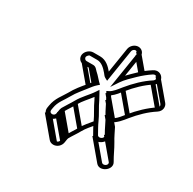

<svg xmlns="http://www.w3.org/2000/svg" viewBox="-104 -616 637 635"><g transform="rotate(30 214.5 -299.0)"><path d="M254.2 -509.5C240 -509.5 227.3 -497.4 225.2 -484L210.1 -389.2C199.5 -401.7 183.9 -418.5 160.3 -418.5H134.3C120.7 -418.5 106.9 -406.6 104.7 -393C102.6 -379.4 112.6 -367.5 126.2 -367.5H152.1C153.2 -367.1 158.3 -362.2 163.2 -358C170.1 -352.1 176.1 -343.7 184.3 -335.2C179.8 -330.2 175 -324.1 170.2 -318.2C155.8 -301.6 139.9 -282.4 128.3 -260.7C118 -242.3 99.9 -223.3 95.1 -193L93.6 -184C91.4 -169.5 101.4 -158.5 115.6 -158.5C130 -158.5 142.4 -169.9 144.6 -184L146.1 -193C146.7 -197 147.1 -199.9 148.1 -201.7C154.5 -213.6 165.7 -229 173.5 -243.3C182.9 -260.4 197.1 -274.4 211.2 -293C213.1 -289.5 214.9 -286.1 216.5 -283C225.3 -263 241.3 -239.6 248.7 -222.2C254.6 -208.5 264.5 -192 271.3 -179.6C286.1 -153.1 333.7 -183.7 317.1 -209.6C305.5 -229.2 299.2 -246.5 286.3 -267.6C279.1 -279.5 270 -298.4 263.5 -311.2L256 -325C268.6 -334.1 278.7 -347.9 287.6 -358.9C308.6 -384.8 333.1 -409 359.8 -425.9C391 -444.7 362.8 -484.7 334.3 -466C318.6 -455.7 304.3 -445.4 289.3 -429.8C281.6 -422.4 272.7 -414 263.5 -404.2L276.2 -484C278.4 -497.9 268 -509.5 254.2 -509.5ZM131.9 -403.5H157.9C174.4 -403.5 187.6 -390.7 198.5 -377.8C202.3 -373.3 205.3 -368.1 210.5 -365.3L220.5 -360L240.2 -484C241 -489.6 246.6 -494.5 251.8 -494.5C257.1 -494.5 262 -489.3 261.2 -484L239.5 -347.3L258.2 -375.6C267.6 -389.9 285.7 -407.2 299.1 -420C312.6 -432.9 325.7 -443.6 341.4 -454C352.7 -461.5 364.8 -446.4 352.7 -437.9C324.5 -420 298.1 -393.9 276.3 -367.1C265.1 -353.2 255.1 -339.5 243.2 -333.6L235.2 -329.6L249.8 -302.8C256.2 -290.9 265.3 -271 273 -258.4C285.1 -238.7 291.5 -221.2 303.8 -200.4C310.6 -189.9 291.4 -179.6 284.8 -188.6C277.1 -202.5 268.4 -217 262.9 -229.8C254.6 -249.1 238.7 -272.2 230.5 -290.9C227.3 -297.1 223.6 -303.9 219.4 -311.4L213.7 -321.4L206.4 -310.4C193.2 -290.2 173.5 -272.6 160.4 -248.7C153 -235.3 142.9 -221.3 134.8 -206.8C132.8 -203.1 131.9 -198.4 131.1 -193L129.6 -184C128.6 -177.4 124 -173.5 118 -173.5C111.8 -173.5 107.7 -177.8 108.6 -184L110.1 -193C114.1 -218.2 129.3 -233.1 141.4 -255.3C152 -274.6 167.1 -291 181.5 -310.1C191.8 -323.7 196.1 -327.7 206.8 -336.8C195.4 -346.5 187 -359 174.1 -370C171 -372.7 165.2 -382.5 154.6 -382.5H128.6C123.7 -382.5 119 -388.1 119.7 -393C120.5 -397.9 127 -403.5 128.6 -403.5ZM117.9 -369.7 167.7 -310.5 180 -321.1 130.2 -380.3ZM143.9 -369.7 180.7 -326 193 -336.6 156.2 -380.3ZM107.3 -160.7 166.8 -90 179.1 -100.6 119.6 -171.3ZM127.7 -178.7 187.2 -108 199.5 -118.6 140 -189.3ZM129.1 -187.7 188.6 -117 200.9 -127.6 141.4 -198.3ZM131.8 -198.7 191.4 -128 203.6 -138.6 144.1 -209.3ZM157.5 -240.7 217 -170 229.3 -180.6 169.8 -251.3ZM301 -199.7 360.5 -129 372.8 -139.6 313.3 -210.3ZM270.2 -257.7 329.7 -187 342 -197.6 282.5 -268.3ZM272.5 -357.7 332 -287 344.3 -297.6 284.8 -368.3ZM346.9 -426.7 406.5 -356 418.7 -366.6 359.2 -437.3ZM259.2 -478.7 298.3 -432.2 310.6 -442.8 271.5 -489.3ZM255.7 -491 302.5 -435.5 314.8 -446.1 268 -501.6ZM352 -452.5 411.5 -381.8C415.2 -377.3 415.1 -371.2 408.8 -367.1C380.9 -349 354.2 -323.2 332.5 -296.4C322.9 -284.5 314.1 -272.9 304.5 -265.9L248.6 -332.3L236.3 -321.7L299.2 -247C319.4 -257.1 331.5 -272.9 343.8 -288.2C364.8 -314.1 389.3 -338.2 416 -355.2C431.6 -365.7 431.5 -383.2 423.8 -392.4L364.2 -463.1ZM247.2 -301.7 306.2 -231.5C312.5 -219 321.6 -200.2 329.2 -187.7C341.2 -168 347.7 -150.5 360 -129.7C366.6 -119.4 348.3 -109.1 341.5 -117.2L282 -187.9L269.8 -177.3L329.3 -106.6C347.6 -84.8 388.9 -114.5 373.3 -138.9C361.7 -158.5 355.1 -175.6 342.5 -196.9C334.9 -208.8 326 -228.2 319.4 -241.1L259.4 -312.3ZM250.1 -222.8C238.9 -208.8 226 -195.2 216.6 -178C209.2 -164.6 199.1 -150.6 191 -136.1C188.9 -132.5 188.1 -127.5 187.2 -122.3L185.8 -113.3C184.8 -106.7 180.2 -102.8 174.2 -102.8C170.9 -102.8 168.3 -104 166.6 -106L107.1 -176.7L94.8 -166.1L154.3 -95.4C158.4 -90.6 164.6 -87.8 171.8 -87.8C186.2 -87.8 198.6 -99.2 200.8 -113.3L202.2 -122.3C202.9 -126.2 203.3 -129.2 204.3 -131C210.7 -142.9 221.9 -158.2 229.7 -172.6C237.6 -187 249.7 -200.1 261.4 -214.6Z"/></g></svg>

Font: CiSf OpenHand
Style: GlsObl
Weight: 400
Foundry: Cannot Into Space Fonts
Version: Version 0.7892